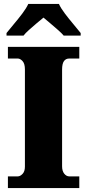

<svg xmlns="http://www.w3.org/2000/svg" viewBox="-20 -951 440 971"><path d="M20 0V-59H70Q82 -59 94 -71.5Q106 -84 106 -108V-600Q106 -629 94 -642Q82 -655 70 -655H20V-714H381V-655H330Q313 -655 303.5 -642Q294 -629 294 -599V-110Q294 -86 305 -72.5Q316 -59 330 -59H381V0ZM13 -784Q28 -803 50 -829Q72 -855 92.5 -882Q113 -909 123 -931H278Q288 -909 308.5 -882Q329 -855 351 -829Q373 -803 388 -784V-771H302Q294 -781 275 -798Q256 -815 235 -832.5Q214 -850 200 -862Q185 -850 165 -833Q145 -816 126.5 -799.5Q108 -783 99 -771H13Z"/></svg>

Font: Noto Serif Thai SemiCondensed Black
Style: Regular
Weight: 900
Width: 4
Designer: Monotype Design Team
Foundry: Monotype Imaging Inc.
Version: Version 2.002; ttfautohint (v1.8.4.7-5d5b)